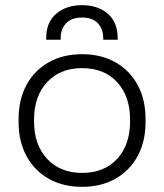

<svg xmlns="http://www.w3.org/2000/svg" viewBox="-20 -710 636 744"><path d="M52 -237V-249Q52 -324 82.5 -380.5Q113 -437 168.5 -468.5Q224 -500 298 -500Q372 -500 427.5 -468.5Q483 -437 513.5 -380.5Q544 -324 544 -249V-237Q544 -162 513.5 -105.5Q483 -49 427.5 -17.5Q372 14 298 14Q224 14 168.5 -17.5Q113 -49 82.5 -105.5Q52 -162 52 -237ZM484 -239V-247Q484 -337 434 -391.5Q384 -446 298 -446Q213 -446 162.5 -391.5Q112 -337 112 -247V-239Q112 -149 162.5 -94.5Q213 -40 298 -40Q384 -40 434 -94.5Q484 -149 484 -239ZM159 -556V-562Q159 -624 198 -657Q237 -690 298 -690Q359 -690 397.5 -657Q436 -624 436 -562V-556H380V-562Q380 -597 359.5 -619.5Q339 -642 298 -642Q257 -642 236 -619.5Q215 -597 215 -562V-556Z"/></svg>

Font: Space Grotesk Frontify Light
Style: Regular
Weight: 300
Designer: Florian Karsten
Version: Version 2.000